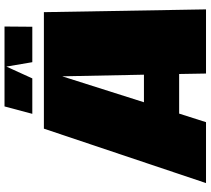

<svg xmlns="http://www.w3.org/2000/svg" viewBox="-60 -850 910 829"><g transform="rotate(-90 394.5 -435.0)"><path d="M493 0H492L490 -116H319L282 0H19L254 -700H757L769 0ZM480 -621 368 -268H487ZM694 -870H695L694 -750H541L522 -862L471 -750H318L350 -870Z"/></g></svg>

Font: Fivo Sans Modern ExtBlk
Style: Regular
Weight: 900
Designer: Alexander Slobzheninov
Foundry: Alexander Slobzheninov
Version: 1.0